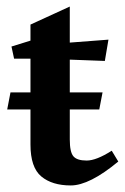

<svg xmlns="http://www.w3.org/2000/svg" viewBox="-20 -550 382 586"><path d="M193 -268H293L283 -216H193V-124Q193 -86 204 -73Q215 -60 244.5 -60Q274 -60 321 -90L341 -57Q253 16 196 16Q139 16 106 -11.5Q73 -39 73 -109V-216H2L12 -268H73V-371H23L15 -408L73 -426V-475L193 -530V-420L311 -429L300 -364L193 -368Z"/></svg>

Font: Buenard
Style: Bold
Weight: 700
Foundry: FontFuror
Version: Version 1.002 2011